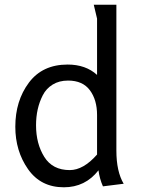

<svg xmlns="http://www.w3.org/2000/svg" viewBox="-20 -782 598 815"><path d="M505 -2 417 9Q403 -22 398 -59Q342 13 251 13Q153 13 99 -64Q45 -141 45 -244Q45 -354 102.5 -431Q160 -508 267 -508Q344 -508 392 -464V-703L378 -762H474V-143Q474 -54 505 -2ZM392 -126V-294Q392 -358 361.5 -399Q331 -440 269 -440Q231 -440 203.5 -423Q176 -406 161.5 -377.5Q147 -349 140 -317.5Q133 -286 133 -250Q133 -172 168 -116Q203 -60 276 -60Q334 -60 392 -126Z"/></svg>

Font: Rosario
Style: Regular
Weight: 400
Designer: Hector Gatti
Foundry: Omnibus-Type
Version: Version 1.004